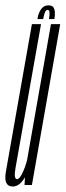

<svg xmlns="http://www.w3.org/2000/svg" viewBox="-43 -690 245 716"><path d="M48.5 0H76L181.5 -600H147L51.5 -56ZM110 -600H76L5 -197.5Q-11 -105.5 -21 -50Q-31 5.5 4.5 5.5Q29 5.5 48.2 -25.8Q67.5 -57 74 -93L61 -108Q56.5 -81 43.8 -51.5Q31 -22 20.5 -22Q7.5 -22 14.8 -63.5Q22 -105 38 -194ZM138 -670Q126 -670 118 -663.8Q110 -657.5 104.2 -645.5Q98.5 -633.5 96.5 -619H118Q120.5 -632 123 -639.5Q125.5 -647 128 -650Q130.5 -653 135 -653Q138.5 -653 140 -650.2Q141.5 -647.5 141.8 -640Q142 -632.5 139.5 -619H160Q162.5 -633.5 161.5 -645.5Q160.5 -657.5 155.2 -663.8Q150 -670 138 -670Z"/></svg>

Font: Anybody UltraCondensed ExtraLight
Style: Italic
Weight: 250
Width: 1
Italic angle: -10°
Version: Version 1.113;gftools[0.9.25]